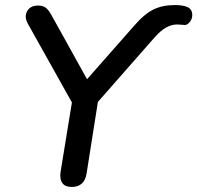

<svg xmlns="http://www.w3.org/2000/svg" viewBox="-20 -734 782 761"><path d="M264 7Q238 7 227 -8.5Q216 -24 220 -52L265 -328L91 -639Q75 -667 87.5 -689.5Q100 -712 131 -712Q149 -712 160.5 -704Q172 -696 184 -674L325 -420L510 -630Q551 -678 587.5 -696Q624 -714 673 -714Q706 -714 724 -705.5Q742 -697 742 -674Q742 -658 731.5 -646Q721 -634 712 -635Q708 -635 698.5 -636Q689 -637 682 -637Q660 -637 638.5 -625Q617 -613 593 -586L368 -330L323 -45Q314 7 264 7Z"/></svg>

Font: Nunito SemiBold
Style: Italic
Weight: 600
Italic angle: -9°
Designer: Vernon Adams
Foundry: Vernon Adams
Version: Version 3.601; ttfautohint (v1.8.2.53-6de2)